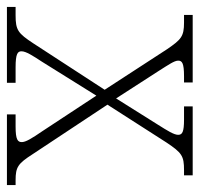

<svg xmlns="http://www.w3.org/2000/svg" viewBox="-32 -545 576 554"><g transform="rotate(90 256.0 -268.0)"><path d="M-1 0H218V-25H173C134 -25 127 -31 127 -42C127 -55 140 -75 157 -101L255 -258L357 -103C379 -71 389 -54 389 -43C389 -31 382 -25 344 -25H309V0H513V-25H499C461 -25 451 -32 424 -74L281 -290L390 -460C420 -505 429 -511 470 -511H485V-536H286V-511H324C360 -511 368 -506 368 -494C368 -482 356 -463 339 -436L263 -315L183 -439C166 -466 154 -483 154 -494C154 -505 160 -511 199 -511H217V-536H22V-511H44C84 -511 93 -503 121 -462L238 -282L104 -76C75 -32 66 -25 23 -25H-1Z"/></g></svg>

Font: Noto Serif Myanmar ExtraLight
Style: Regular
Weight: 200
Designer: Ben Mitchell and the Monotype Design Team
Foundry: Monotype Imaging Inc.
Version: Version 2.106